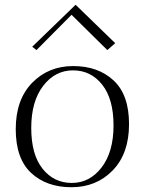

<svg xmlns="http://www.w3.org/2000/svg" viewBox="-20 -781 616 805"><path d="M279.5 4Q175 4 110.5 -56Q46 -116 46 -239.5Q46 -363 114.5 -433.5Q183 -504 287 -504Q391 -504 456 -444Q521 -384 521 -260.5Q521 -137 452.5 -66.5Q384 4 279.5 4ZM286 -486Q211 -486 161 -421Q111 -356 111 -244.5Q111 -133 158.5 -73.5Q206 -14 281 -14Q356 -14 406 -79Q456 -144 456 -255Q456 -366 408.5 -426Q361 -486 286 -486ZM115 -585 297 -761Q455 -607 463 -600L430 -571L280 -719L133 -571Z"/></svg>

Font: Antic Didone
Style: Regular
Weight: 400
Designer: Santiago Orozco
Foundry: Santiago Orozco
Version: Version 2.000